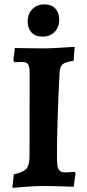

<svg xmlns="http://www.w3.org/2000/svg" viewBox="-20 -867 405 895"><path d="M37.5 8.8 44.4 -54.7Q88.7 -63.7 103.2 -80.6Q117.6 -97.4 117.6 -138.9L118.2 -525.6Q118.2 -557.1 110.9 -567.7Q103.6 -578.2 82.1 -578.2Q75.5 -578.2 65.3 -577.7Q55.1 -577.2 47.3 -576.7L42.2 -585.2L49.6 -643.2Q82.4 -642.6 119.9 -642.1Q157.4 -641.5 187.5 -641.5Q206.7 -641.5 244.4 -643.6Q282.1 -645.6 328.3 -648.7L322.9 -583.4Q285.1 -578.4 272.4 -567.8Q259.7 -557.2 257.7 -528.7Q255.1 -480.9 252.8 -427.2Q250.6 -373.6 248.8 -319.8Q247 -266.1 246.2 -217.6Q245.5 -169.2 245.5 -131.8Q245.5 -90.9 253.3 -77.2Q261.2 -63.4 284.1 -63.4Q295.4 -63.4 307.4 -64.4Q319.5 -65.4 327.6 -66.4L332.3 -59.7L323.3 3.5Q301.2 2.5 273 1.7Q244.7 1 218.4 0.5Q192.2 0 176.1 0Q152.7 0 114.3 2.6Q76 5.2 37.5 8.8ZM178.3 -696.4Q143.8 -696.4 126.4 -716.2Q109 -736 109 -767.2Q109 -802 130.7 -824.3Q152.4 -846.5 187.4 -846.5Q220.4 -846.5 238.3 -826.7Q256.2 -806.9 256.2 -775.7Q256.2 -740.8 235 -718.6Q213.7 -696.4 178.3 -696.4Z"/></svg>

Font: Alegreya
Style: Regular
Weight: 400
Designer: Juan Pablo del Peral
Foundry: Huerta Tipografica
Version: Version 2.009